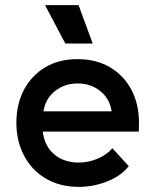

<svg xmlns="http://www.w3.org/2000/svg" viewBox="-20 -713 607 750"><path d="M419 -134 483 -64Q452 -25 398 -4Q344 17 288 17Q214 17 159 -15.5Q104 -48 74 -105Q44 -162 44 -233Q44 -306 73.5 -362Q103 -418 156.5 -450Q210 -482 283 -482Q356 -482 410 -450Q464 -418 493.5 -362Q523 -306 523 -233Q523 -224 522.5 -216Q522 -208 522 -199H147Q154 -142 192 -110Q230 -78 288 -78Q325 -78 361 -93Q397 -108 419 -134ZM150 -278H416Q409 -327 372 -357Q335 -387 283 -387Q232 -387 194.5 -357Q157 -327 150 -278ZM287 -693 342 -543H235L156 -693Z"/></svg>

Font: Kreadon Light
Style: Bold
Weight: 600
Designer: Reiya WATANABE
Foundry: StudioGnu
Version: Version 1.003; ttfautohint (v1.8.4.7-5d5b);gftools[0.9.32]